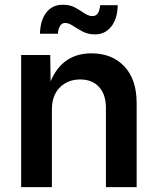

<svg xmlns="http://www.w3.org/2000/svg" viewBox="-20 -773 652 793"><path d="M194.3 -319.8V0H67.4V-545.9H187.5L189 -437Q237.8 -552.7 357.9 -552.7Q442.4 -552.7 493.4 -499Q544.4 -445.3 544.4 -347.2V0H417.5V-327.6Q417.5 -382.3 389.2 -413.6Q360.8 -444.8 311 -444.8Q260.3 -444.8 227.3 -412.1Q194.3 -379.4 194.3 -319.8ZM372.6 -630.9Q343.8 -630.9 321.3 -642.8Q298.8 -654.8 281.2 -666.5Q263.7 -678.2 249.5 -678.2Q234.9 -678.2 227.5 -665.3Q220.2 -652.3 219.2 -633.8H145Q146.5 -689.5 171.4 -721.4Q196.3 -753.4 239.3 -753.4Q269 -753.4 290.3 -741.7Q311.5 -730 328.6 -718.3Q345.7 -706.5 362.3 -706.5Q389.6 -706.5 393.6 -751.5H466.3Q464.8 -694.8 439.2 -662.8Q413.6 -630.9 372.6 -630.9Z"/></svg>

Font: Inter-SemiBold
Style: Regular
Weight: 600
Designer: Rasmus Andersson
Foundry: rsms
Version: Version 4.000;git-a52131595